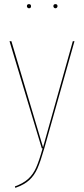

<svg xmlns="http://www.w3.org/2000/svg" viewBox="-20 -717 406 928"><path d="M194 0Q176 63 161 97Q146 131 121.5 153.5Q97 176 54 191L52 184Q93 169 116.5 147.5Q140 126 154.5 93.5Q169 61 186 0H182L26 -518H35L188 -5L332 -518H340ZM130 -687Q130 -677 120 -677Q116 -677 113 -680Q110 -683 110 -687Q110 -697 120 -697Q130 -697 130 -687ZM258 -687Q258 -683 255 -680Q252 -677 248 -677Q244 -677 241 -680Q238 -683 238 -687Q238 -697 248 -697Q258 -697 258 -687Z"/></svg>

Font: Fira Sans Compressed Eight
Style: Regular
Weight: 100
Width: 1
Designer: bBox Type GmbH & Carrois Corporate GbR & Edenspiekermann AG
Foundry: bBox Type GmbH & Carrois Corporate GbR & Edenspiekermann AG
Version: Version 4.301